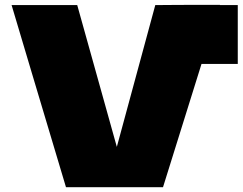

<svg xmlns="http://www.w3.org/2000/svg" viewBox="-20 -780 1011 800"><path d="M466.8 -168Q506.8 -316.4 627 -758.8Q694.3 -759.8 896.5 -759.8Q836.9 -570.3 659.2 0Q558.6 0 254.9 0Q198.2 -189.5 113.3 -473.6Q28.3 -758.8 28.3 -758.8Q119.1 -758.8 301.8 -758.8Q342.8 -611.3 466.8 -168ZM970.7 -513.7Q928.7 -513.7 800.8 -513.7Q800.8 -575.2 800.8 -758.8Q842.8 -758.8 970.7 -758.8Q970.7 -697.3 970.7 -513.7Z"/></svg>

Font: Star Wars
Style: Regular
Weight: 400
Version: Version 1.0